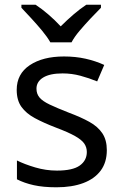

<svg xmlns="http://www.w3.org/2000/svg" viewBox="-20 -786 519 816"><path d="M434 -148Q434 -96 408 -61Q382 -26 334 -8Q286 10 220 10Q164 10 123.5 1Q83 -8 52 -24V-104Q84 -88 129.5 -74.5Q175 -61 222 -61Q289 -61 319 -82.5Q349 -104 349 -140Q349 -160 338 -176Q327 -192 298.5 -208Q270 -224 217 -244Q165 -264 128 -284Q91 -304 71 -332Q51 -360 51 -404Q51 -472 106.5 -509Q162 -546 252 -546Q301 -546 343.5 -536.5Q386 -527 423 -510L393 -440Q359 -454 322 -464Q285 -474 246 -474Q192 -474 163.5 -456.5Q135 -439 135 -409Q135 -387 148 -371.5Q161 -356 191.5 -341.5Q222 -327 273 -307Q324 -288 360 -268Q396 -248 415 -219.5Q434 -191 434 -148ZM194 -606Q181 -629 159 -655.5Q137 -682 113 -708Q89 -734 71 -753V-766H131Q157 -749 185 -725Q213 -701 238 -674Q265 -701 293 -725Q321 -749 347 -766H409V-753Q390 -734 365.5 -708Q341 -682 318.5 -655.5Q296 -629 284 -606Z"/></svg>

Font: Noto Sans Oriya
Style: Regular
Weight: 400
Designer: Amélie Bonet and Sol Matas
Foundry: Google LLC
Version: Version 2.006